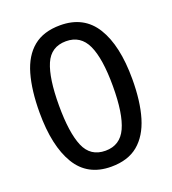

<svg xmlns="http://www.w3.org/2000/svg" viewBox="-134 -826 840 938"><g transform="rotate(-20 286.0 -357.5)"><path d="M527 -358Q527 -242 502.5 -160Q478 -78 425 -34Q372 10 285 10Q162 10 103.5 -87.5Q45 -185 45 -358Q45 -473 68.5 -555.5Q92 -638 145 -681.5Q198 -725 285 -725Q408 -725 467.5 -628.5Q527 -532 527 -358ZM146 -358Q146 -217 176.5 -145Q207 -73 285 -73Q361 -73 393.5 -143.5Q426 -214 426 -358Q426 -501 393.5 -571.5Q361 -642 285 -642Q207 -642 176.5 -571Q146 -500 146 -358Z"/></g></svg>

Font: Noto Sans Sinhala UI Medium
Style: Regular
Weight: 500
Designer: Jelle Bosma - Monotype Design Team
Foundry: Monotype Imaging Inc.
Version: Version 2.006; ttfautohint (v1.8.4.7-5d5b)